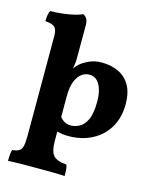

<svg xmlns="http://www.w3.org/2000/svg" viewBox="-138 -809 923 1146"><g transform="rotate(15 323.5 -236.0)"><path d="M24 245Q24 199 31 176Q57 174 72 165.5Q87 157 92.5 135Q98 113 98 70V-548Q98 -583 84 -599Q70 -615 24 -618Q24 -635 26 -652.5Q28 -670 36 -684Q76 -684 115.5 -689Q155 -694 185.5 -701.5Q216 -709 231 -717Q245 -711 254 -697Q263 -683 263 -659V-464Q263 -437 261 -421Q259 -405 256 -388Q269 -407 284 -419Q301 -435 336 -451Q371 -467 414 -467Q472 -467 517.5 -445.5Q563 -424 589 -379Q615 -334 615 -262Q615 -181 579.5 -120Q544 -59 480 -25Q416 9 331 9Q296 9 263 0V58Q263 122 285 147Q307 172 366 176Q372 190 373 209Q374 228 374 245Q347 243 299.5 242.5Q252 242 208 242Q159 242 107 242.5Q55 243 24 245ZM263 -217V-90Q277 -73 293 -64.5Q309 -56 332 -56Q356 -56 383 -69.5Q410 -83 428.5 -121.5Q447 -160 447 -235Q447 -272 438.5 -304.5Q430 -337 411 -357.5Q392 -378 360 -378Q337 -378 314.5 -362.5Q292 -347 277.5 -311.5Q263 -276 263 -217Z"/></g></svg>

Font: Vollkorn ExtraBold
Style: Regular
Weight: 800
Designer: Friedrich Althausen
Foundry: Friedrich Althausen
Version: Version 5.000; ttfautohint (v1.8.3)